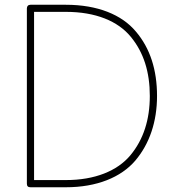

<svg xmlns="http://www.w3.org/2000/svg" viewBox="-20 -771 719 806"><path d="M92.8 0C92.8 10.3 97.7 15.1 107.9 15.1H256.8C386.2 15.1 487.8 -26.4 547.9 -96.7C607.9 -167.5 639.2 -260.3 639.2 -368.2C639.2 -477.5 610.4 -568.4 550.3 -638.7C491.2 -709.5 389.2 -751 256.8 -751H107.9C98.6 -751 92.8 -745.1 92.8 -735.8ZM123 -721.2H256.8C381.3 -721.2 475.1 -682.6 529.3 -616.2C583.5 -550.3 608.9 -468.3 608.9 -368.2C608.9 -269 582.5 -185.5 527.3 -119.1C472.2 -53.2 377.9 -15.1 256.8 -15.1H123Z"/></svg>

Font: Nemoy
Style: Light
Weight: 300
Designer: BSozoo
Foundry: BSozoo
Version: Version 001.000